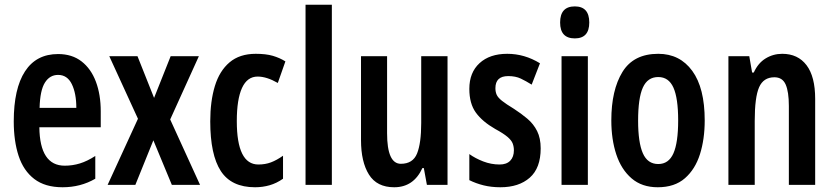

<svg xmlns="http://www.w3.org/2000/svg" viewBox="-20 -780 3519 810"><path d="M225 -552Q284 -552 324 -521Q364 -490 384.5 -435.5Q405 -381 405 -310V-243H146Q148 -81 253 -81Q286 -81 317 -90.5Q348 -100 382 -122V-26Q351 -8 316.5 1Q282 10 244 10Q170 10 124.5 -25Q79 -60 58.5 -122.5Q38 -185 38 -268Q38 -406 85.5 -479Q133 -552 225 -552ZM225 -464Q190 -464 169.5 -431.5Q149 -399 147 -325H302Q302 -386 283 -425Q264 -464 225 -464Z M562 -279 441 -543H560L630 -367L700 -543H819L698 -276L824 0H705L627 -188L551 0H434Z M1056 10Q956 10 911.5 -58.5Q867 -127 867 -268Q867 -353 886.5 -417Q906 -481 948.5 -517Q991 -553 1059 -553Q1102 -553 1131 -544.5Q1160 -536 1184 -521L1152 -430Q1105 -457 1067 -457Q1023 -457 1001 -409Q979 -361 979 -269Q979 -86 1070 -86Q1099 -86 1123 -95Q1147 -104 1174 -123V-26Q1147 -7 1117.5 1.5Q1088 10 1056 10Z M1380 0H1269V-760H1380Z M1868 -543V0H1781L1768 -71H1762Q1725 10 1643 10Q1570 10 1536.5 -43.5Q1503 -97 1503 -189V-543H1613V-218Q1613 -89 1671 -89Q1722 -89 1739.5 -132.5Q1757 -176 1757 -261V-543Z M2261 -154Q2261 -71 2215 -30.5Q2169 10 2091 10Q2053 10 2020.5 2Q1988 -6 1960 -20V-130Q1985 -112 2018.5 -99Q2052 -86 2088 -86Q2117 -86 2132.5 -102Q2148 -118 2148 -146Q2148 -161 2143 -174.5Q2138 -188 2121 -202.5Q2104 -217 2069 -236Q2015 -267 1987.5 -305Q1960 -343 1960 -405Q1960 -474 2003 -513.5Q2046 -553 2120 -553Q2193 -553 2258 -513L2223 -423Q2199 -438 2177 -448.5Q2155 -459 2124 -459Q2070 -459 2070 -408Q2070 -392 2075.5 -380Q2081 -368 2098 -354.5Q2115 -341 2148 -321Q2179 -301 2205 -279Q2231 -257 2246 -227Q2261 -197 2261 -154Z M2405 -753Q2466 -753 2466 -685Q2466 -618 2405 -618Q2343 -618 2343 -685Q2343 -753 2405 -753ZM2460 -543V0H2349V-543Z M2953 -272Q2953 -193 2933 -129.5Q2913 -66 2869.5 -28Q2826 10 2755 10Q2688 10 2644.5 -27.5Q2601 -65 2580 -128.5Q2559 -192 2559 -272Q2559 -400 2606 -476.5Q2653 -553 2757 -553Q2848 -553 2900.5 -481Q2953 -409 2953 -272ZM2672 -271Q2672 -179 2692 -133.5Q2712 -88 2757 -88Q2801 -88 2821 -133Q2841 -178 2841 -272Q2841 -366 2821 -410.5Q2801 -455 2757 -455Q2712 -455 2692 -410.5Q2672 -366 2672 -271Z M3280 -553Q3346 -553 3382.5 -505Q3419 -457 3419 -363V0H3308V-333Q3308 -393 3294.5 -423.5Q3281 -454 3247 -454Q3201 -454 3182.5 -412Q3164 -370 3164 -270V0H3053V-543H3141L3153 -474H3160Q3178 -514 3210 -533.5Q3242 -553 3280 -553Z"/></svg>

Font: Noto Sans Telugu ExtraCondensed SemiBold
Style: Regular
Weight: 600
Width: 2
Designer: Jelle Bosma - Monotype Design Team
Foundry: Monotype Imaging Inc.
Version: Version 2.005; ttfautohint (v1.8.4.7-5d5b)